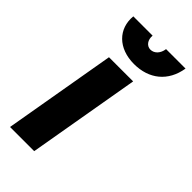

<svg xmlns="http://www.w3.org/2000/svg" viewBox="-227 -779 837 837"><g transform="rotate(45 191.5 -360.5)"><path d="M22 0H171L261 -520H112ZM210 -576C302 -576 368 -628 383 -721H263C259 -691 240 -671 216 -671C193 -671 177 -693 180 -721H61C53 -637 113 -576 210 -576Z"/></g></svg>

Font: Fixel Display 20240404
Style: Bold Italic
Weight: 700
Italic angle: -10°
Designer: AlfaBravo + MacPaw
Foundry: Kyrylo Tkachov, Marchela Mozhyna, Serhii Makarenko, Maria Weinstein, Zakhar Kryvoshyya
Version: Version 1.211;Glyphs 3.2 (3225)